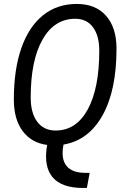

<svg xmlns="http://www.w3.org/2000/svg" viewBox="-20 -723 626 968"><path d="M397.9 224.6Q290.5 224.6 244.9 170.2Q199.2 115.7 217.3 9.8L217.8 7.8Q138.2 -2.9 94 -62.5Q49.8 -122.1 49.8 -221.2Q49.8 -372.6 87.6 -480.5Q125.5 -588.4 196.5 -645.8Q267.6 -703.1 367.2 -703.1Q461.9 -703.1 514.6 -643.6Q567.4 -584 567.4 -477.5Q567.4 -267.6 497.1 -141.6Q426.8 -15.6 300.3 5.9L299.3 10.7Q287.1 78.6 315.4 113.5Q343.8 148.4 409.2 148.4H432.1L418 224.6ZM260.3 -64.9Q364.3 -64.9 422.4 -171.4Q480.5 -277.8 480.5 -467.3Q480.5 -543 448.7 -585.7Q417 -628.4 359.9 -628.4Q253.9 -628.4 194.3 -523.4Q134.8 -418.5 134.8 -231.4Q134.8 -152.8 168 -108.9Q201.2 -64.9 260.3 -64.9Z"/></svg>

Font: Cascadia Mono PL SemiLight
Style: Italic
Weight: 350
Italic angle: -10°
Monospace: yes
Designer: Aaron Bell
Foundry: Saja Typeworks
Version: Version 2404.023; ttfautohint (v1.8.4)